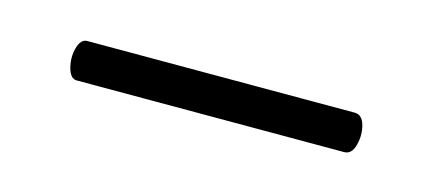

<svg xmlns="http://www.w3.org/2000/svg" viewBox="-23 -580 392 174"><g transform="rotate(15 172.5 -492.5)"><path d="M47 -474Q41 -474 38.5 -483.5Q36 -493 38.5 -502Q41 -511 47 -511H298Q305 -511 307.5 -502Q310 -493 307.5 -483.5Q305 -474 298 -474Z"/></g></svg>

Font: Cormorant Light
Style: Regular
Weight: 300
Designer: Christian Thalmann (Catharsis Fonts)
Foundry: Catharsis Fonts
Version: Version 4.000